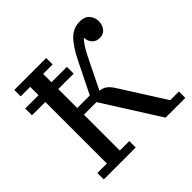

<svg xmlns="http://www.w3.org/2000/svg" viewBox="-176 -885 1059 1059"><g transform="rotate(-45 354.0 -355.0)"><path d="M59 -50H133V-530H29V-583H133V-648H59V-698H308V-648H234V-583H354V-530H234V-382H332L420 -560Q460 -641 496 -675.5Q532 -710 582 -710Q619 -710 638 -688Q657 -666 657 -637Q657 -608 641 -587.5Q625 -567 596 -567Q568 -567 552 -584Q536 -601 534 -628H531Q518 -614 503.5 -591.5Q489 -569 473 -536L388 -363Q412 -360 429 -348Q446 -336 466 -304L627 -50H695V0H541L332 -330H234V-50H308V0H59Z"/></g></svg>

Font: IBM Plex Serif Text
Style: Regular
Weight: 450
Designer: Mike Abbink, Paul van der Laan, Pieter van Rosmalen
Foundry: Bold Monday
Version: Version 3.001